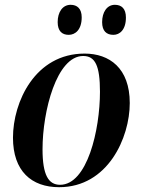

<svg xmlns="http://www.w3.org/2000/svg" viewBox="-20 -769 593 799"><path d="M452 -624C478 -624 504 -645 504 -696C504 -733 486 -749 458 -749C425 -749 405 -718 405 -677C405 -640 423 -624 452 -624ZM266 -624C293 -624 320 -645 320 -697C320 -733 301 -749 274 -749C240 -749 220 -718 220 -677C220 -640 238 -624 266 -624ZM226 10C429 10 520 -196 520 -340C520 -486 435 -546 332 -546C126 -546 34 -345 34 -196C34 -57 111 10 226 10ZM230 0C182 0 157 -40 157 -148C157 -307 216 -536 326 -536C376 -536 396 -496 396 -387C396 -228 343 0 230 0Z"/></svg>

Font: Noto Serif Display SemiCondensed SemiBold
Style: Italic
Weight: 600
Width: 4
Italic angle: -12°
Designer: Monotype Design Team
Foundry: Monotype Imaging Inc.
Version: Version 2.009